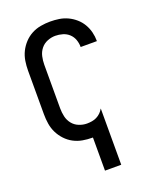

<svg xmlns="http://www.w3.org/2000/svg" viewBox="-162 -775 873 1078"><g transform="rotate(-20 275.0 -236.0)"><path d="M275 210V12H271Q243 12 214.5 7Q186 2 160.5 -11.5Q135 -25 115 -46.5Q95 -68 82.5 -93.5Q70 -119 65.5 -147.5Q61 -176 61 -205V-465Q61 -494 65.5 -522.5Q70 -551 82.5 -576.5Q95 -602 115 -623.5Q135 -645 160.5 -658.5Q186 -672 214.5 -677Q243 -682 271 -682Q298 -682 324.5 -678Q351 -674 375.5 -662.5Q400 -651 420.5 -633Q441 -615 454.5 -592Q468 -569 474.5 -543Q481 -517 481 -490V-489H384V-490Q384 -512 376.5 -533Q369 -554 353 -569Q337 -584 315 -590.5Q293 -597 271 -597Q247 -597 223.5 -587.5Q200 -578 184.5 -558.5Q169 -539 163.5 -514.5Q158 -490 158 -465V-205Q158 -180 163.5 -155.5Q169 -131 184.5 -111.5Q200 -92 223.5 -82.5Q247 -73 271 -73Q286 -73 301 -75.5Q316 -78 329 -84.5Q342 -91 353 -101.5Q364 -112 371 -125H372V210Z"/></g></svg>

Font: Lode Dark
Style: Bold
Weight: 700
Monospace: yes
Designer: Belleve Invis
Foundry: Belleve Invis
Version: Version 29.2.0; ttfautohint (v1.8.3)